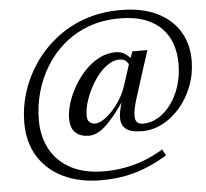

<svg xmlns="http://www.w3.org/2000/svg" viewBox="-56 -770 1027 958"><g transform="rotate(-5 457.0 -291.0)"><path d="M646 -136Q684.5 -136 720.8 -157.2Q757 -178.5 785.5 -216.8Q814 -255 830.8 -307Q847.5 -359 847.5 -421Q847.5 -470 833 -514.8Q818.5 -559.5 786.2 -594.2Q754 -629 701.5 -649.2Q649 -669.5 573 -669.5Q488 -669.5 418 -643.5Q348 -617.5 294 -571.8Q240 -526 203.2 -466Q166.5 -406 147.5 -337.8Q128.5 -269.5 128.5 -199.5Q128.5 -114.5 163.8 -50.8Q199 13 267 48.5Q335 84 433 84Q481.5 84 531.5 75.5Q581.5 67 631.2 48.2Q681 29.5 728.5 0.5L745.5 31.5Q698.5 60 648.2 81.5Q598 103 540.5 115Q483 127 413 127Q307 127 226.2 89Q145.5 51 100.2 -20.5Q55 -92 55 -192.5Q55 -268 78 -342.2Q101 -416.5 145.5 -482.8Q190 -549 254 -600.5Q318 -652 400.2 -681.2Q482.5 -710.5 580.5 -710.5Q689.5 -710.5 763.8 -674.2Q838 -638 876 -575.2Q914 -512.5 914 -432Q914 -361.5 890.5 -301Q867 -240.5 827.8 -195Q788.5 -149.5 739.5 -124.2Q690.5 -99 638.5 -99Q582 -99 557.5 -118Q533 -137 533 -174.5Q533 -189.5 536.5 -207.2Q540 -225 546 -245.5L554.5 -275.5H564.5Q531 -225.5 503.5 -191.5Q476 -157.5 453.5 -137.5Q431 -117.5 410.8 -108.5Q390.5 -99.5 371.5 -99.5Q329.5 -99.5 304.5 -122Q279.5 -144.5 279.5 -193.5Q279.5 -228 292.2 -269.5Q305 -311 328.5 -352Q352 -393 384 -427.2Q416 -461.5 455.5 -482.2Q495 -503 538.5 -503Q568 -503 586.5 -490Q605 -477 621 -455.5L603 -431.5Q597.5 -446 586 -455.5Q574.5 -465 555 -465Q527 -465 499.5 -447.2Q472 -429.5 448.2 -399.8Q424.5 -370 406.5 -335Q388.5 -300 378.2 -264.5Q368 -229 368 -200Q368 -179 378.8 -168.2Q389.5 -157.5 408.5 -157.5Q425.5 -157.5 447.5 -171.2Q469.5 -185 492.8 -209.5Q516 -234 536.2 -266.8Q556.5 -299.5 568.5 -338L606.5 -455.5L623.5 -500H698.5L626 -273.5Q615.5 -241 610.8 -218Q606 -195 606 -179Q606 -154.5 616.5 -145.2Q627 -136 646 -136Z"/></g></svg>

Font: Newsreader 16pt 16pt
Style: Italic
Weight: 400
Italic angle: -17°
Version: Version 1.003